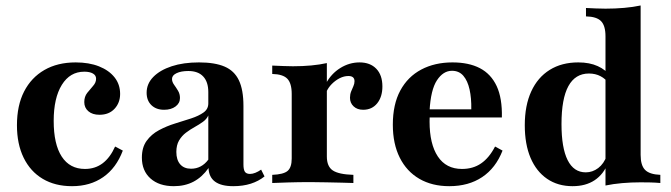

<svg xmlns="http://www.w3.org/2000/svg" viewBox="-20 -651 2387 683"><path d="M236.3 11.3Q175.8 11.3 131.9 -14.9Q87.9 -41.1 64.1 -89.9Q40.3 -138.7 40.3 -205.6Q40.3 -275.8 65.7 -325.4Q91.1 -375 137.9 -402Q184.7 -429 249.2 -429Q296.8 -429 332.3 -414.9Q367.7 -400.8 387.5 -375.8Q407.3 -350.8 407.3 -316.9Q407.3 -285.5 387.5 -264.1Q367.7 -242.7 333.9 -242.7Q308.9 -242.7 294.4 -255.2Q279.8 -267.7 279.8 -287.9Q279.8 -307.3 290.3 -320.6Q300.8 -333.9 311.3 -345.6Q321.8 -357.3 321.8 -371Q321.8 -383.1 310.5 -389.5Q299.2 -396 279.8 -396Q229 -396 200 -349.2Q171 -302.4 171 -221Q171 -137.9 199.6 -94Q228.2 -50 282.3 -50Q318.5 -50 345.2 -70.2Q371.8 -90.3 389.5 -129.8L416.9 -115.3Q393.5 -53.2 347.2 -21Q300.8 11.3 236.3 11.3Z M598.4 11.3Q546 11.3 515.3 -16.1Q484.7 -43.5 484.7 -90.3Q484.7 -126.6 501.6 -150Q518.5 -173.4 545.6 -187.9Q572.6 -202.4 602.8 -211.7Q633.1 -221 660.1 -229.8Q687.1 -238.7 704 -250.8Q721 -262.9 721 -283.1V-323.4Q721 -359.7 702.8 -379Q684.7 -398.4 650 -398.4Q624.2 -398.4 608.1 -390.7Q591.9 -383.1 591.9 -370.2Q591.9 -359.7 599.2 -349.6Q606.5 -339.5 613.3 -328.2Q620.2 -316.9 620.2 -302.4Q620.2 -283.9 604.4 -272.2Q588.7 -260.5 563.7 -260.5Q535.5 -260.5 518.5 -277Q501.6 -293.5 501.6 -321Q501.6 -353.2 525.4 -377.4Q549.2 -401.6 590.7 -415.3Q632.3 -429 687.9 -429Q744.4 -429 779 -414.1Q813.7 -399.2 829.8 -365.3Q846 -331.5 846 -274.2V-66.1Q846 -47.6 851.2 -39.9Q856.5 -32.3 869.4 -32.3Q878.2 -32.3 888.3 -36.3Q898.4 -40.3 908.9 -47.6L921 -23.4Q900 -6.5 872.2 2.4Q844.4 11.3 809.7 11.3Q724.2 11.3 721.8 -53.2Q699.2 -21 668.5 -4.8Q637.9 11.3 598.4 11.3ZM659.7 -50.8Q678.2 -50.8 693.5 -58.9Q708.9 -66.9 721 -83.1V-240.3Q715.3 -227.4 702 -217.7Q688.7 -208.1 672.6 -199.2Q656.5 -190.3 641.5 -179Q626.6 -167.7 616.9 -151.2Q607.3 -134.7 607.3 -110.5Q607.3 -82.3 621 -66.5Q634.7 -50.8 659.7 -50.8Z M948.4 0V-29Q988.7 -30.6 1003.2 -43.1Q1017.7 -55.6 1017.7 -87.1V-316.9Q1017.7 -354.8 1002 -371Q986.3 -387.1 948.4 -387.9V-417.7Q973.4 -416.9 988.3 -416.1Q1003.2 -415.3 1021.8 -415.3Q1091.9 -415.3 1142.7 -426.6V-94.4Q1142.7 -58.9 1163.7 -44.8Q1184.7 -30.6 1237.1 -29V0Q1221.8 -0.8 1196.4 -1.2Q1171 -1.6 1141.1 -2.4Q1111.3 -3.2 1083.9 -3.2Q1041.9 -3.2 1004.4 -2Q966.9 -0.8 948.4 0ZM1271.8 -260.5Q1250.8 -260.5 1237.9 -272.6Q1225 -284.7 1225 -303.2Q1225 -315.3 1229 -325.4Q1233.1 -335.5 1237.1 -344.4Q1241.1 -353.2 1241.1 -362.1Q1241.1 -380.6 1219.4 -380.6Q1204 -380.6 1188.7 -373Q1173.4 -365.3 1160.5 -352.4Q1147.6 -339.5 1140.3 -322.6L1139.5 -354Q1158.1 -388.7 1190.3 -408.9Q1222.6 -429 1258.9 -429Q1296.8 -429 1318.5 -406.5Q1340.3 -383.9 1340.3 -343.5Q1340.3 -306.5 1321.8 -283.5Q1303.2 -260.5 1271.8 -260.5Z M1578.2 11.3Q1516.9 11.3 1471.8 -14.9Q1426.6 -41.1 1402 -90.3Q1377.4 -139.5 1377.4 -207.3Q1377.4 -279.8 1404 -329Q1430.6 -378.2 1478.6 -403.6Q1526.6 -429 1589.5 -429Q1647.6 -429 1687.1 -408.5Q1726.6 -387.9 1746.8 -344.8Q1766.9 -301.6 1765.3 -233.1H1468.5L1466.9 -262.1H1656.5Q1657.3 -301.6 1650.4 -332.7Q1643.5 -363.7 1628.2 -381.5Q1612.9 -399.2 1587.9 -399.2Q1556.5 -399.2 1534.3 -365.3Q1512.1 -331.5 1508.1 -256.5L1509.7 -253.2Q1508.9 -246 1508.5 -237.9Q1508.1 -229.8 1508.1 -218.5Q1508.1 -138.7 1537.5 -94.4Q1566.9 -50 1623.4 -50Q1662.9 -50 1691.5 -69.8Q1720.2 -89.5 1741.1 -129.8L1767.7 -115.3Q1743.5 -53.2 1695.2 -21Q1646.8 11.3 1578.2 11.3Z M2133.9 8.9V-521.8Q2133.9 -559.7 2118.1 -575.8Q2102.4 -591.9 2064.5 -592.7V-622.6Q2083.1 -621.8 2099.2 -621Q2115.3 -620.2 2133.9 -620.2Q2168.5 -620.2 2200.4 -623Q2232.3 -625.8 2258.9 -631.5V-100Q2258.9 -62.9 2274.6 -46.8Q2290.3 -30.6 2329 -29V0Q2310.5 -1.6 2294.4 -2Q2278.2 -2.4 2258.9 -2.4Q2225 -2.4 2193.1 0.4Q2161.3 3.2 2133.9 8.9ZM2016.9 11.3Q1964.5 11.3 1926.2 -14.9Q1887.9 -41.1 1867.3 -89.5Q1846.8 -137.9 1846.8 -205.6Q1846.8 -275.8 1869.8 -325.8Q1892.7 -375.8 1935.5 -402.4Q1978.2 -429 2037.1 -429Q2077.4 -429 2106.5 -415.7Q2135.5 -402.4 2149.2 -381.5L2144.4 -354.8Q2134.7 -370.2 2116.5 -379.8Q2098.4 -389.5 2075 -389.5Q2026.6 -389.5 2002 -344.8Q1977.4 -300 1977.4 -209.7Q1977.4 -125 1999.2 -81.5Q2021 -37.9 2063.7 -37.9Q2087.9 -37.9 2108.1 -53.2Q2128.2 -68.5 2138.7 -97.6L2142.7 -71Q2127.4 -31.5 2095.6 -10.1Q2063.7 11.3 2016.9 11.3Z"/></svg>

Font: Playfair 5pt SemiExpanded Light ExtraBold
Style: Regular
Weight: 800
Version: Version 2.001;gftools[0.9.30]